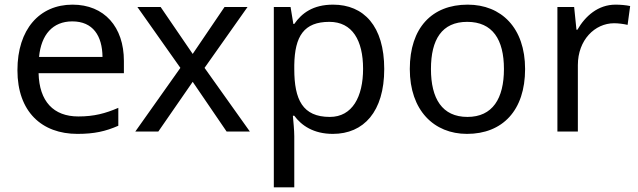

<svg xmlns="http://www.w3.org/2000/svg" viewBox="-20 -566 2746 826"><path d="M292 -546C150 -546 55 -440 55 -264C55 -85 160 10 313 10C386 10 434 -1 489 -25V-102C433 -78 385 -65 317 -65C210 -65 149 -130 146 -251H513V-304C513 -450 429 -546 292 -546ZM291 -474C380 -474 420 -412 421 -321H148C157 -417 207 -474 291 -474Z M756 -274 562 0H661L809 -214L955 0H1055L860 -274L1045 -536H946L809 -334L671 -536H571Z M1413 -546C1326 -546 1278 -509 1246 -463H1242L1230 -536H1158V240H1246V20C1246 -5 1242 -45 1240 -68H1246C1277 -26 1329 10 1412 10C1545 10 1633 -86 1633 -269C1633 -454 1545 -546 1413 -546ZM1397 -472C1496 -472 1542 -392 1542 -270C1542 -150 1496 -63 1399 -63C1282 -63 1246 -137 1246 -269V-286C1248 -411 1288 -472 1397 -472Z M2239 -269C2239 -446 2137 -546 1992 -546C1838 -546 1743 -446 1743 -269C1743 -91 1847 10 1989 10C2142 10 2239 -91 2239 -269ZM1834 -269C1834 -396 1881 -472 1990 -472C2099 -472 2148 -396 2148 -269C2148 -142 2099 -63 1991 -63C1882 -63 1834 -142 1834 -269Z M2628 -546C2553 -546 2498 -497 2464 -438H2460L2450 -536H2378V0H2466V-286C2466 -394 2539 -466 2622 -466C2640 -466 2663 -463 2680 -459L2691 -540C2673 -544 2648 -546 2628 -546Z"/></svg>

Font: Noto Sans Psalter Pahlavi
Style: Regular
Weight: 400
Designer: Monotype Design Team
Foundry: Monotype Imaging Inc.
Version: Version 2.002